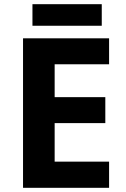

<svg xmlns="http://www.w3.org/2000/svg" viewBox="-20 -897 600 917"><path d="M501 0H90V-714H501V-590H241V-433H483V-309H241V-125H501ZM466 -877V-774H135V-877Z"/></svg>

Font: Noto Sans Hebrew
Style: Bold
Weight: 700
Designer: Monotype Design Team
Foundry: Monotype Imaging Inc.
Version: Version 2.003